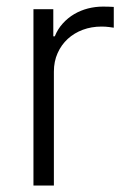

<svg xmlns="http://www.w3.org/2000/svg" viewBox="-20 -574 397 594"><path d="M83.5 -545.5H144.9V-461.6H149.5Q158.7 -484.4 174.4 -501.6Q190 -518.8 209.7 -530.4Q229.4 -541.9 252.1 -547.8Q274.9 -553.6 298.7 -553.6Q306.5 -553.6 316.1 -553.3Q325.6 -552.9 332 -552.6V-488.3Q327.8 -489 317.1 -490.4Q306.5 -491.8 294 -491.8Q263.1 -491.8 236.3 -481.9Q209.5 -471.9 189.6 -453.7Q169.7 -435.4 158.2 -409.6Q146.7 -383.9 146.7 -352.3V0H83.5Z"/></svg>

Font: Inter P Light
Style: Regular
Weight: 300
Designer: Rasmus Andersson
Foundry: rsms
Version: Version 3.018;git-588b23468